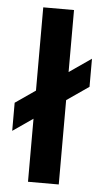

<svg xmlns="http://www.w3.org/2000/svg" viewBox="-52 -737 416 771"><g transform="rotate(5 156.5 -351.5)"><path d="M9.8 -198.2V-311.5L303.7 -514.6V-401.4ZM90.8 0V-703.1H214.8V0Z"/></g></svg>

Font: Sen
Style: Bold
Weight: 700
Designer: Kosal Sen, Philatype
Foundry: Philatype
Version: Version 2.000;gftools[0.9.31]